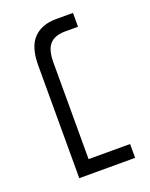

<svg xmlns="http://www.w3.org/2000/svg" viewBox="-116 -652 562 717"><g transform="rotate(-20 165.0 -294.0)"><path d="M74 0V-449Q74 -521 106 -554.5Q138 -588 196 -588H263V-533H212Q171 -533 151 -511.5Q131 -490 131 -439V-55H296V0Z"/></g></svg>

Font: Noto Sans Hebrew SemiCondensed Light
Style: Regular
Weight: 300
Width: 4
Designer: Monotype Design Team
Foundry: Monotype Imaging Inc.
Version: Version 2.003